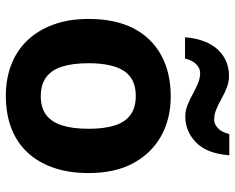

<svg xmlns="http://www.w3.org/2000/svg" viewBox="-94 -703 807 659"><g transform="rotate(90 309.5 -373.5)"><path d="M574 -274Q574 -206 555.5 -153Q537 -100 502.5 -63.5Q468 -27 419 -8.5Q370 10 308 10Q251 10 202.5 -8.5Q154 -27 119 -63.5Q84 -100 64.5 -153Q45 -206 45 -274Q45 -365 77 -427.5Q109 -490 169 -523Q229 -556 311 -556Q388 -556 447 -523Q506 -490 540 -427.5Q574 -365 574 -274ZM197 -274Q197 -220 208.5 -183.5Q220 -147 245 -128.5Q270 -110 310 -110Q350 -110 374.5 -128.5Q399 -147 410.5 -183.5Q422 -220 422 -274Q422 -328 410.5 -364Q399 -400 374 -418Q349 -436 309 -436Q250 -436 223.5 -395.5Q197 -355 197 -274ZM108 -605Q111 -644 122.5 -672.5Q134 -701 152 -719.5Q170 -738 192.5 -747Q215 -756 241 -756Q261 -756 280.5 -748.5Q300 -741 318.5 -730.5Q337 -720 355 -712.5Q373 -705 391 -705Q406 -705 420 -718Q434 -731 440 -757H513Q507 -680 469 -643Q431 -606 380 -606Q360 -606 341 -613.5Q322 -621 303 -631.5Q284 -642 266 -649.5Q248 -657 230 -657Q215 -657 201 -644Q187 -631 181 -605Z"/></g></svg>

Font: Noto Sans Hebrew
Style: Bold
Weight: 700
Designer: Monotype Design Team
Foundry: Monotype Imaging Inc.
Version: Version 2.003